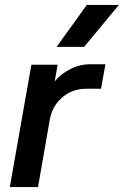

<svg xmlns="http://www.w3.org/2000/svg" viewBox="-20 -763 505 783"><path d="M108 -499H215L203 -431Q230 -463 268 -482Q306 -501 346 -501H410L392 -401H332Q275 -401 234 -366Q193 -331 183 -275L135 0H20ZM334 -743H465L323 -572H211Z"/></svg>

Font: Bai Jamjuree SemiBold
Style: Italic
Weight: 600
Italic angle: -10°
Version: Version 1.000; ttfautohint (v1.6)